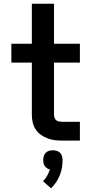

<svg xmlns="http://www.w3.org/2000/svg" viewBox="-20 -755 490 1031"><path d="M314 0Q294 0 273.5 -2.5Q253 -5 234 -12.5Q215 -20 198.5 -32Q182 -44 171 -61Q160 -78 155.5 -98Q151 -118 151 -139V-419H41V-520H151V-735H270V-520H409V-419H270V-139Q270 -130 273 -122Q276 -114 282.5 -109Q289 -104 297.5 -102.5Q306 -101 314 -101H409V0ZM254 256 211 218Q224 205 233 189Q242 173 248 155Q239 153 232 148Q225 143 220 136Q215 129 213.5 121Q212 113 212 104Q212 94 215 83.5Q218 73 225.5 65.5Q233 58 243 55Q253 52 264 52Q275 52 285 55Q295 58 302.5 65.5Q310 73 313 83.5Q316 94 316 104Q316 125 312.5 146Q309 167 301 186.5Q293 206 281 224Q269 242 254 256Z"/></svg>

Font: Iosevka Aile
Style: Bold
Weight: 700
Designer: Belleve Invis
Foundry: Belleve Invis
Version: Version 28.0.1; ttfautohint (v1.8.4)